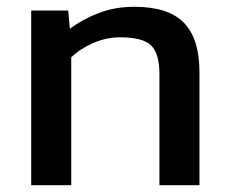

<svg xmlns="http://www.w3.org/2000/svg" viewBox="-20 -554 675 566"><path d="M72 -8V-523H181L186 -469Q221 -496 269.5 -515Q318 -534 376 -534Q476 -534 522 -487Q568 -440 568 -341V-8H450V-336Q450 -396 425.5 -420Q401 -444 334 -444Q294 -444 255.5 -427.5Q217 -411 190 -385V-8Z"/></svg>

Font: Kanit Cyrillic
Style: Regular
Weight: 400
Designer: Katatrad Team, Sasha Pavljenko
Foundry: CadsonDemak, Pavljenko + Design
Version: Version 1.002;Fontself Maker 3.5.7